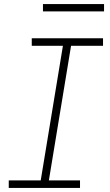

<svg xmlns="http://www.w3.org/2000/svg" viewBox="-20 -923 540 943"><path d="M373 0H23V-37H180L289 -698H136V-735H486V-698H329L220 -37H373ZM191 -867V-903H491V-867Z"/></svg>

Font: Iosevka Extralight Oblique
Style: Regular
Weight: 200
Italic angle: -9°
Monospace: yes
Designer: Belleve Invis
Foundry: Belleve Invis
Version: Version 32.5.0; ttfautohint (v1.8.4)